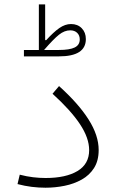

<svg xmlns="http://www.w3.org/2000/svg" viewBox="-20 -854 531 878"><path d="M157.7 -625.5V-834H186.5V-670.4H191.4Q224.6 -707 251.2 -725.6Q277.8 -744.1 304.7 -744.1Q335 -744.1 353.8 -724.9Q372.6 -705.6 372.6 -675.3Q372.6 -596.2 249.5 -596.2H89.4V-625.5ZM181.6 -625.5H249.5Q298.8 -625.5 321.8 -637Q344.7 -648.4 344.7 -673.8Q344.7 -692.4 332.8 -703.9Q320.8 -715.3 301.3 -715.3Q274.9 -715.3 249.8 -695.3Q224.6 -675.3 181.6 -625.5ZM431.2 -168Q431.2 -119.1 410.2 -85.9Q389.2 -52.7 354 -33Q318.8 -13.2 275.6 -4.4Q232.4 4.4 188 4.4Q156.7 4.4 125 0.5Q93.3 -3.4 60.1 -12.2L70.3 -55.2Q102.5 -46.9 131.3 -43.5Q160.2 -40 188.5 -40Q281.2 -40 334.5 -72Q387.7 -104 387.7 -167.5Q387.7 -222.7 345.9 -285.9Q304.2 -349.1 220.2 -425.3L250 -460.4Q338.9 -380.4 385 -307.6Q431.2 -234.9 431.2 -168Z"/></svg>

Font: Estedad-FD ExtraLight
Style: Regular
Weight: 200
Designer: Amin Abedi
Version: Version 7.3